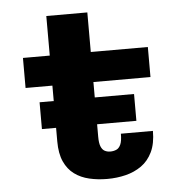

<svg xmlns="http://www.w3.org/2000/svg" viewBox="-50 -707 749 766"><g transform="rotate(-5 325.0 -323.5)"><path d="M106.6 -210.6V-318H484.9V-210.6ZM163.3 -155.9V-658.5H327.6V-160.4Q327.6 -135.3 333.1 -121.7Q338.6 -108.1 348.4 -102.9Q358.2 -97.6 370.8 -97.6Q383.6 -97.6 394.6 -102.3Q405.6 -106.9 412.2 -121.2Q418.8 -135.4 418.8 -164.8H547.1Q547.1 -114.4 530.9 -80.6Q514.6 -46.7 486.6 -26.9Q458.5 -7.1 423.2 1.6Q387.9 10.3 349.6 10.3Q311.1 10.3 277.5 2.4Q243.9 -5.4 218.2 -24.2Q192.6 -43 177.9 -75.3Q163.3 -107.6 163.3 -155.9ZM55.9 -379.7V-500H556.1V-379.7Z"/></g></svg>

Font: Trispace Thin
Style: Regular
Weight: 100
Designer: Tyler Finck
Foundry: Etcetera Type Company
Version: Version 1.210